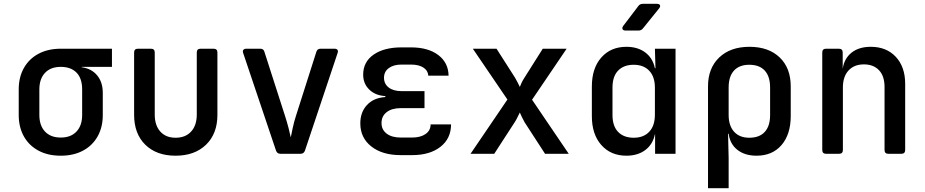

<svg xmlns="http://www.w3.org/2000/svg" viewBox="-20 -805 4840 1005"><path d="M298 10Q231 10 181.5 -16.5Q132 -43 105 -91Q78 -139 78 -203V-337Q78 -401 105 -449Q132 -497 181.5 -523.5Q231 -550 298 -550H566V-455H408V-453Q459 -446 488.5 -410.5Q518 -375 518 -319V-203Q518 -139 491 -91Q464 -43 414.5 -16.5Q365 10 298 10ZM298 -85Q351 -85 380.5 -116.5Q410 -148 410 -203V-337Q410 -395 380.5 -425Q351 -455 298 -455Q245 -455 215.5 -423.5Q186 -392 186 -337V-203Q186 -148 215.5 -116.5Q245 -85 298 -85Z M899 10Q799 10 740.5 -47.5Q682 -105 682 -204V-530Q682 -550 702 -550H770Q790 -550 790 -530V-205Q790 -149 819 -116.5Q848 -84 899 -84Q951 -84 980.5 -116.5Q1010 -149 1010 -205V-530Q1010 -550 1030 -550H1098Q1118 -550 1118 -530V-204Q1118 -105 1058.5 -47.5Q999 10 899 10Z M1448 0Q1431 0 1425 -16L1253 -527Q1249 -538 1254 -544Q1259 -550 1269 -550H1342Q1360 -550 1364 -534L1472 -198Q1482 -167 1490 -136.5Q1498 -106 1502 -86Q1506 -106 1512.5 -136.5Q1519 -167 1529 -198L1636 -534Q1641 -550 1658 -550H1731Q1742 -550 1746.5 -544Q1751 -538 1747 -527L1576 -16Q1570 0 1553 0Z M2137 7H2078Q1981 7 1923.5 -38.5Q1866 -84 1866 -159Q1866 -218 1901 -255.5Q1936 -293 1997 -297V-302Q1945 -305 1913 -336Q1881 -367 1881 -414Q1881 -481 1935.5 -519Q1990 -557 2082 -557H2131Q2221 -557 2274 -517Q2327 -477 2328 -409H2222Q2220 -436 2196 -451.5Q2172 -467 2131 -467H2082Q2040 -467 2015 -448.5Q1990 -430 1990 -398Q1990 -366 2014.5 -347Q2039 -328 2082 -328H2202V-239H2078Q2031 -239 2004 -218Q1977 -197 1977 -161Q1977 -126 2004 -105.5Q2031 -85 2078 -85H2137Q2181 -85 2207.5 -103.5Q2234 -122 2234 -154H2341Q2341 -80 2285.5 -36.5Q2230 7 2137 7Z M2443 0 2636 -284 2455 -550H2579L2676 -398Q2683 -386 2690 -372.5Q2697 -359 2701 -350Q2704 -359 2710.5 -372.5Q2717 -386 2725 -398L2821 -550H2946L2765 -283L2957 0H2833L2726 -165Q2719 -177 2712 -192Q2705 -207 2701 -216Q2696 -207 2689 -192Q2682 -177 2674 -165L2567 0Z M3255 -645Q3243 -645 3239 -652Q3235 -659 3242 -669L3321 -773Q3329 -785 3345 -785H3418Q3431 -785 3434.5 -778Q3438 -771 3430 -761L3346 -657Q3337 -645 3322 -645ZM3259 10Q3177 10 3127.5 -46Q3078 -102 3078 -197V-352Q3078 -448 3127.5 -504Q3177 -560 3259 -560Q3318 -560 3357.5 -530.5Q3397 -501 3408 -448H3411L3408 -550H3516V0H3409V-102H3408Q3397 -49 3357.5 -19.5Q3318 10 3259 10ZM3297 -84Q3349 -84 3378.5 -115.5Q3408 -147 3408 -205V-346Q3408 -403 3378.5 -434.5Q3349 -466 3297 -466Q3245 -466 3215.5 -435.5Q3186 -405 3186 -347V-203Q3186 -145 3215.5 -114.5Q3245 -84 3297 -84Z M3686 180V-353Q3686 -448 3744.5 -504Q3803 -560 3903 -560Q4003 -560 4061 -504.5Q4119 -449 4119 -353V-198Q4119 -102 4071 -46Q4023 10 3940 10Q3879 10 3840 -20.5Q3801 -51 3794 -105H3791L3794 23V180ZM3902 -84Q3955 -84 3983 -114.5Q4011 -145 4011 -203V-347Q4011 -405 3983 -435.5Q3955 -466 3902 -466Q3850 -466 3822 -435.5Q3794 -405 3794 -347V-203Q3794 -147 3822.5 -115.5Q3851 -84 3902 -84Z M4304 0Q4284 0 4284 -20V-530Q4284 -550 4304 -550H4371Q4391 -550 4391 -530V-445Q4399 -499 4437.5 -529.5Q4476 -560 4538 -560Q4620 -560 4669 -507.5Q4718 -455 4718 -366V-20Q4718 0 4698 0H4630Q4610 0 4610 -20V-350Q4610 -407 4581 -437.5Q4552 -468 4502 -468Q4451 -468 4421.5 -436Q4392 -404 4392 -347V-20Q4392 0 4372 0Z"/></svg>

Font: Pitagon Sans Mono SemiBold
Style: Regular
Weight: 600
Monospace: yes
Designer: Travis Tran
Foundry: Pitagon
Version: Version 1.001; ttfautohint (v1.8.4.7-5d5b);gftools[0.9.26]